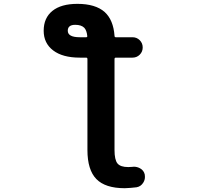

<svg xmlns="http://www.w3.org/2000/svg" viewBox="-20 -784 1040 1011"><path d="M433.6 -587.9Q440.4 -587.9 439.5 -594.7Q436.5 -624 423.8 -637.7Q408.2 -653.3 376 -653.3Q336.9 -653.3 336.9 -622.1Q336.9 -587.9 400.4 -587.9ZM583 5.9Q583 57.6 598.6 76.7Q614.3 95.7 655.3 95.7Q665 95.7 675.8 94.7Q679.7 93.8 684.6 93.8Q702.1 93.8 717.8 102.5Q737.3 113.3 742.2 134.8Q743.2 141.6 743.2 147.5Q743.2 164.1 734.4 177.7Q721.7 198.2 699.2 202.1Q668 206.1 636.7 207Q534.2 207 487.3 158.7Q440.4 110.4 440.4 5.9V-472.7Q440.4 -480.5 433.6 -480.5H400.4Q309.6 -480.5 259.8 -518.6Q210 -556.6 210 -622.1Q210 -689.5 255.9 -726.6Q301.8 -763.7 387.7 -763.7Q482.4 -763.7 531.2 -720.7Q577.1 -678.7 583 -595.7Q583 -587.9 589.8 -587.9H677.7Q700.2 -587.9 715.8 -572.3Q731.4 -556.6 731.4 -534.2Q731.4 -511.7 715.8 -496.1Q700.2 -480.5 677.7 -480.5H589.8Q583 -480.5 583 -472.7Z"/></svg>

Font: Gen Jyuu Gothic Monospace Bold
Style: Bold
Weight: 700
Designer: [Source Han Sans]
Ryoko NISHIZUKA  (kana & ideographs); Paul D. Hunt (Latin, Greek & Cyrillic); Wenlong ZHANG  (bopomofo
Version: Version 1.002.20150607